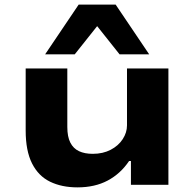

<svg xmlns="http://www.w3.org/2000/svg" viewBox="-20 -799 841 830"><path d="M315 11Q247 11 196.5 -13.5Q146 -38 118.5 -92.5Q91 -147 91 -235V-503H271V-250Q271 -208 284 -182.5Q297 -157 321.5 -145.5Q346 -134 381 -134Q425 -134 458.5 -151.5Q492 -169 510.5 -197.5Q529 -226 529 -257V-503H708V0H546V-103H538Q501 -48 445.5 -18.5Q390 11 315 11ZM175 -564 320 -779H480L625 -564H497L400 -686L303 -564Z"/></svg>

Font: Nunito Sans 7pt Expanded ExtraBold
Style: Regular
Weight: 800
Width: 7
Designer: Vernon Adams
Foundry: Vernon Adams
Version: Version 3.101;gftools[0.9.27]